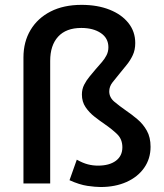

<svg xmlns="http://www.w3.org/2000/svg" viewBox="-20 -755 673 790"><path d="M394 14.5Q372.5 14.5 339.8 9.8Q307 5 266 -13.5L296 -98Q321 -84 341.5 -78.8Q362 -73.5 383 -73.5Q430 -73.5 456.8 -93.5Q483.5 -113.5 483.5 -149Q483.5 -182.5 461.5 -203.5Q439.5 -224.5 411 -244Q390.5 -258 368.8 -275Q347 -292 332 -314.2Q317 -336.5 317 -366Q317 -388 326.2 -406.2Q335.5 -424.5 348.5 -440Q361.5 -455.5 373.5 -470Q386.5 -485 398.8 -499Q411 -513 418.5 -528Q426 -543 426 -560.5Q426 -598 394.8 -619Q363.5 -640 314.5 -640Q252 -640 219.2 -604.2Q186.5 -568.5 186.5 -504.5V0H76.5V-518.5Q76.5 -583 105.8 -631.8Q135 -680.5 188.5 -707.8Q242 -735 315.5 -735Q381 -735 430.8 -715.2Q480.5 -695.5 508.5 -660.2Q536.5 -625 536.5 -578Q536.5 -549.5 526.2 -527.8Q516 -506 501 -487.8Q486 -469.5 471.5 -451.5Q456.5 -433.5 443 -416.2Q429.5 -399 429.5 -379Q429.5 -354 450.8 -336.2Q472 -318.5 496.5 -301.5Q521.5 -284.5 545.2 -264.5Q569 -244.5 584.2 -217.2Q599.5 -190 599.5 -151Q599.5 -102 573.2 -64.5Q547 -27 500.5 -6.2Q454 14.5 394 14.5Z"/></svg>

Font: Geologica Thin Cursive
Style: Regular
Weight: 400
Version: Version 1.010;gftools[0.9.28]